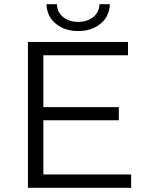

<svg xmlns="http://www.w3.org/2000/svg" viewBox="-20 -901 709 921"><path d="M188 -64H609V0H114V-700H594V-636H188V-387H550V-324H188ZM203 -881H253Q254 -842 283 -819Q312 -796 355 -796Q398 -796 427 -819Q456 -842 457 -881H507Q505 -822 462 -787Q419 -752 355 -752Q291 -752 248 -787Q205 -822 203 -881Z"/></svg>

Font: Belfius21
Style: Regular
Weight: 400
Designer: Montserrat's base design by Julieta Ulanovsky, modified by Coast SPRL for Belfius Bank NV.
Foundry: Montserrat's base design by Julieta Ulanovsky, modified by Coast SPRL for Belfius Bank NV.
Version: Version 2.000;FEAKit 1.0